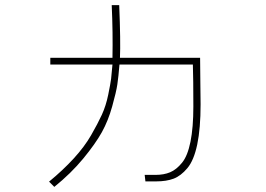

<svg xmlns="http://www.w3.org/2000/svg" viewBox="-20 -730 1040 751"><path d="M171.9 -19.5Q226.6 -64.5 268.6 -110.4Q310.5 -156.2 336.4 -201.2Q362.3 -246.1 378.4 -281.2Q394.5 -316.4 403.3 -359.4Q412.1 -402.3 414.6 -421.9Q417 -441.4 419.9 -477.5H176.8V-503.9H419.9Q421.9 -601.6 417 -710H446.3Q452.1 -566.4 449.2 -503.9H762.7Q762.7 -465.8 763.7 -402.8Q764.6 -339.8 764.6 -322.3Q764.6 -227.5 751.5 -165Q738.3 -102.5 712.9 -72.3Q687.5 -42 659.2 -31.2Q630.9 -20.5 590.8 -20.5H548.8L545.9 -45.9H587.9Q621.1 -45.9 645.5 -56.2Q669.9 -66.4 691.9 -93.3Q713.9 -120.1 725.1 -175.8Q736.3 -231.4 736.3 -313.5Q736.3 -422.9 734.4 -477.5H447.3Q443.4 -429.7 439 -399.9Q434.6 -370.1 418.9 -314Q403.3 -257.8 378.4 -212.9Q353.5 -168 305.7 -109.9Q257.8 -51.8 192.4 1Z"/></svg>

Font: Gothic A1 Thin
Style: Regular
Weight: 250
Designer: HanYang I&C Co.,Ltd.
Foundry: HanYang I&C Co.,Ltd.
Version: Version 2.50